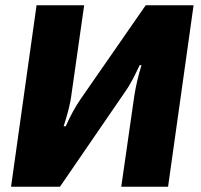

<svg xmlns="http://www.w3.org/2000/svg" viewBox="-20 -710 764 730"><path d="M716 -690H534L287 -334C267 -305 247 -269 230 -230H222C236 -274 247 -312 252 -353L300 -690H119L22 0H208L457 -363C478 -392 495 -429 511 -462H518C506 -424 497 -385 491 -348L441 0H619Z"/></svg>

Font: Exo 2 Extra Bold
Style: Italic
Weight: 800
Italic angle: -8°
Designer: Natanael Gama
Version: Version 1.001;PS 001.001;hotconv 1.0.88;makeotf.lib2.5.64775